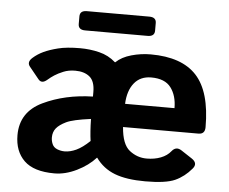

<svg xmlns="http://www.w3.org/2000/svg" viewBox="-50 -738 962 805"><g transform="rotate(5 431.0 -335.5)"><path d="M283.7 -598.6Q254.4 -598.6 254.4 -623V-655.3Q254.4 -679.7 283.7 -679.7H546.4Q575.7 -679.7 575.7 -655.3V-623Q575.7 -598.6 546.4 -598.6ZM39.1 -136.7Q39.1 -234.4 131.1 -278.3Q223.1 -322.3 340.3 -325.2V-344.7Q340.3 -389.6 317.9 -408.2Q295.4 -426.8 257.3 -426.8Q229 -426.8 207.3 -417.7Q185.5 -408.7 170.9 -399.2Q156.2 -389.6 144 -378.9Q121.6 -359.4 106.9 -377L66.4 -426.8Q51.3 -445.3 73.7 -464.8Q92.3 -481.4 116.7 -492.9Q141.1 -504.4 177 -513.4Q212.9 -522.5 269.5 -522.5Q310.5 -522.5 349.9 -512.9Q389.2 -503.4 419.4 -476.6H420.9Q445.3 -500 485.4 -511.2Q525.4 -522.5 566.4 -522.5Q697.3 -522.5 759.5 -455.1Q821.8 -387.7 821.8 -238.3Q821.8 -209 794.4 -209H477.1Q482.4 -136.7 514.6 -111.3Q546.9 -85.9 586.9 -85.9Q620.1 -85.9 646.5 -96.2Q672.9 -106.4 688.5 -126Q706.1 -147.9 729.5 -132.8L774.9 -103Q803.2 -84.5 783.2 -61Q753.4 -25.4 714.6 -7.8Q675.8 9.8 589.4 9.8Q509.8 9.8 460.4 -9.3Q411.1 -28.3 380.4 -71.3H379.4Q348.6 -37.1 300.8 -13.7Q252.9 9.8 207 9.8Q120.1 9.8 79.6 -29.5Q39.1 -68.8 39.1 -136.7ZM183.6 -139.6Q183.6 -125 189.5 -111.6Q195.3 -98.1 210.4 -92Q225.6 -85.9 241.7 -85.9Q265.1 -85.9 290.5 -97.7Q315.9 -109.4 346.7 -138.7Q341.3 -175.8 340.3 -231Q265.1 -221.2 237.3 -207.8Q209.5 -194.3 196.5 -178.5Q183.6 -162.6 183.6 -139.6ZM477.1 -306.6H685.1Q685.1 -359.4 659.9 -392.8Q634.8 -426.3 577.1 -426.3Q531.2 -426.3 505.4 -394.3Q479.5 -362.3 477.1 -306.6Z"/></g></svg>

Font: Istok
Style: Bold
Weight: 700
Designer: Andrey V. Panov
Foundry: Andrey V. Panov
Version: Version 1.0.1